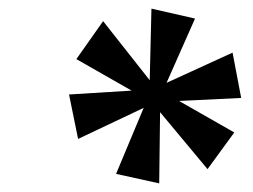

<svg xmlns="http://www.w3.org/2000/svg" viewBox="-20 -785 587 445"><path d="M249 -382 313 -535 161 -463 140 -566 285 -575 157 -648 219 -736 327 -599 331 -765 432 -742 366 -593 519 -663 539 -558 395 -551 523 -478 461 -393 351 -525 349 -360Z"/></svg>

Font: Noto Serif Narrow
Style: Bold Italic
Weight: 700
Width: 4
Italic angle: -12°
Designer: Monotype Design Team
Foundry: Monotype Imaging Inc.
Version: Version 1.001